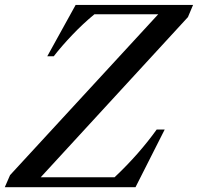

<svg xmlns="http://www.w3.org/2000/svg" viewBox="-30 -782 826 802"><path d="M-10 0 12 -50.5 631 -722.5H364.5Q316 -682.5 272 -636.2Q228 -590 194.5 -547H167.5L286 -761.5H776.5L755 -710.5L140 -41.5H448.5Q500.5 -90.5 545 -141.2Q589.5 -192 624.5 -241H658L536 0Z"/></svg>

Font: Libre Caslon Text
Style: Italic
Weight: 400
Italic angle: -22.583°
Designer: Pablo Impallari, Rodrigo Fuenzalida, Katja Schimmel
Foundry: Pablo Impallari, Rodrigo Fuenzalida
Version: Version 2.000